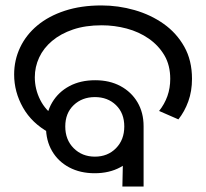

<svg xmlns="http://www.w3.org/2000/svg" viewBox="-20 -686 758 706"><path d="M328 -49Q275 -49 234.5 -70.5Q194 -92 171.5 -130.5Q149 -169 149 -220Q149 -271 172 -309.5Q195 -348 235.5 -369.5Q276 -391 330 -391Q383 -391 423 -369.5Q463 -348 485.5 -310Q508 -272 508 -222Q508 -171 485.5 -132Q463 -93 422.5 -71Q382 -49 328 -49ZM329 -110Q376 -110 406.5 -141Q437 -172 437 -221Q437 -270 406.5 -299.5Q376 -329 329 -329Q282 -329 251 -299.5Q220 -270 220 -221Q220 -172 251 -141Q282 -110 329 -110ZM161 -198Q97 -233 64.5 -290.5Q32 -348 32 -412Q32 -465 54 -511.5Q76 -558 117.5 -592.5Q159 -627 218.5 -646.5Q278 -666 353 -666Q415 -666 474.5 -649Q534 -632 581.5 -598.5Q629 -565 657.5 -514.5Q686 -464 686 -396Q686 -351 672.5 -313.5Q659 -276 636 -247L565 -278Q585 -303 595.5 -332.5Q606 -362 606 -396Q606 -446 584.5 -482.5Q563 -519 527 -544Q491 -569 446 -581Q401 -593 354 -593Q294 -593 248.5 -577.5Q203 -562 171.5 -535.5Q140 -509 124 -474.5Q108 -440 108 -402Q108 -358 128 -318.5Q148 -279 185 -256L161 -198ZM434 -187 508 -222V0H430Z"/></svg>

Font: hexuoriya05
Style: Book
Weight: 400
Designer: Jelle Bosma - Monotype Design Team
Foundry: Monotype Imaging Inc.
Version: Version 2.003